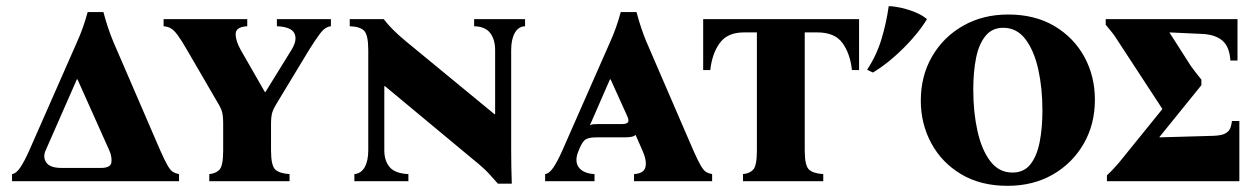

<svg xmlns="http://www.w3.org/2000/svg" viewBox="-20 -587 4064 622"><path d="M128 -100Q118 -78 130 -60.5Q142 -43 179 -43H307Q339 -43 341 -61.5Q343 -80 334 -100L231 -330H229ZM560 -23V0H19V-23Q33 -25 46.5 -45.5Q60 -66 75 -100L230 -452Q240 -474 248.5 -498Q257 -522 264 -548H315Q329 -495 347 -452L499 -100Q514 -66 523.5 -50Q533 -34 541 -29.5Q549 -25 560 -23Z M877 -525H1052V-502Q1033 -500 1017 -478.5Q1001 -457 981 -425L877 -253Q867 -237 862.5 -224Q858 -211 858 -185V-100Q858 -51 871.5 -38Q885 -25 918 -23V0H658V-23Q680 -25 691.5 -38Q703 -51 703 -100V-185Q703 -211 699.5 -224Q696 -237 686 -253L586 -425Q567 -458 555 -474Q543 -490 533 -495.5Q523 -501 510 -502V-525H781V-502Q744 -500 743.5 -477.5Q743 -455 760 -425L838 -289H840L924 -425Q944 -457 934 -478.5Q924 -500 877 -502Z M1593 8Q1578 -9 1563 -25.5Q1548 -42 1511 -72L1227 -308H1225V-100Q1225 -66 1242.5 -45.5Q1260 -25 1303 -23V0H1128V-23Q1150 -25 1161.5 -45.5Q1173 -66 1173 -100V-425Q1173 -474 1159.5 -487.5Q1146 -501 1113 -502V-525H1223Q1238 -506 1254 -490Q1270 -474 1294 -454L1582 -217H1584V-425Q1584 -459 1568 -480Q1552 -501 1516 -502V-525H1681V-502Q1659 -501 1647.5 -480Q1636 -459 1636 -425V-100Q1636 -72 1636.5 -46.5Q1637 -21 1638 8Z M2226 -100Q2241 -66 2250.5 -50Q2260 -34 2268 -29.5Q2276 -25 2287 -23V0H2034V-23Q2066 -25 2071 -46Q2076 -67 2061 -100L2039 -150Q2034 -145 2024 -143.5Q2014 -142 2003 -142H1912Q1888 -142 1877.5 -135.5Q1867 -129 1857 -105L1855 -100Q1840 -66 1854.5 -45.5Q1869 -25 1906 -23V0H1746V-23Q1760 -25 1773.5 -45.5Q1787 -66 1802 -100L1957 -452Q1967 -474 1975.5 -498Q1984 -522 1991 -548H2042Q2056 -495 2074 -452ZM1994 -185Q2009 -185 2014 -190.5Q2019 -196 2011 -213L1958 -330H1956L1891 -181Q1896 -184 1902 -184.5Q1908 -185 1916 -185Z M2258 -525H2763V-360H2740Q2734 -414 2709 -448Q2684 -482 2628 -482H2587V-100Q2587 -51 2600.5 -38Q2614 -25 2647 -23V0H2387V-23Q2409 -25 2420.5 -38Q2432 -51 2432 -100V-482H2390Q2337 -482 2312 -448Q2287 -414 2281 -360H2258Z M3246 -540Q3333 -540 3396 -502.5Q3459 -465 3493 -402.5Q3527 -340 3527 -264Q3527 -184 3490.5 -121Q3454 -58 3390.5 -21.5Q3327 15 3244 15Q3157 15 3094 -22.5Q3031 -60 2997 -123Q2963 -186 2963 -261Q2963 -341 2999.5 -404Q3036 -467 3100 -503.5Q3164 -540 3246 -540ZM3260 -28Q3297 -28 3318 -54.5Q3339 -81 3348 -126.5Q3357 -172 3357 -229Q3357 -302 3343.5 -362.5Q3330 -423 3302 -460Q3274 -497 3230 -497Q3194 -497 3172.5 -470.5Q3151 -444 3142 -399Q3133 -354 3133 -296Q3133 -224 3146.5 -163Q3160 -102 3188 -65Q3216 -28 3260 -28ZM2859 -567Q2875 -567 2898 -562Q2921 -557 2944.5 -547.5Q2968 -538 2983 -525Q2965 -495 2936 -462Q2907 -429 2874 -400.5Q2841 -372 2808 -352L2789 -361Q2820 -408 2836 -461.5Q2852 -515 2859 -567Z M3872 -311 3736 -143V-142L3911 -147Q3939 -148 3951 -155.5Q3963 -163 3966.5 -174Q3970 -185 3971 -195H3995V0H3566V-19Q3578 -30 3587 -40Q3596 -50 3605 -60L3745 -233V-235L3594 -466Q3589 -474 3582 -482.5Q3575 -491 3562 -507V-525H3989V-391H3966Q3963 -436 3940 -455.5Q3917 -475 3876 -477L3769 -482V-481L3838 -373Q3845 -363 3854.5 -351Q3864 -339 3872 -329Z"/></svg>

Font: Bona Nova SC
Style: Bold
Weight: 700
Designer: Mateusz Machalski
Foundry: Capitalics
Version: Version 4.001; ttfautohint (v1.8.4.7-5d5b)